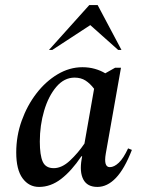

<svg xmlns="http://www.w3.org/2000/svg" viewBox="-20 -727 557 757"><path d="M134 10Q94 10 69 -24Q44 -58 44 -126Q44 -191 65.5 -251Q87 -311 123.5 -358.5Q160 -406 207 -434Q254 -462 305 -462Q331 -462 354 -455.5Q377 -449 395 -438L434 -460H457L397 -121Q388 -68 413 -68Q430 -68 448.5 -85.5Q467 -103 485 -142L500 -136Q471 -61 437 -25.5Q403 10 364 10Q324 10 308.5 -19.5Q293 -49 302 -100L304 -111H301Q262 -53 221 -21.5Q180 10 134 10ZM137 -169Q137 -115 148.5 -89.5Q160 -64 192 -64Q224 -64 256 -94Q288 -124 313 -161L351 -377Q335 -398 317 -409.5Q299 -421 274 -421Q233 -421 202 -384.5Q171 -348 154 -290.5Q137 -233 137 -169ZM173 -530 332 -707H365L459 -530H446L336 -628L186 -530Z"/></svg>

Font: Spectral Medium
Style: Italic
Weight: 500
Italic angle: -10°
Designer: Jean-Baptiste Levee
Foundry: Production Type
Version: Version 2.001